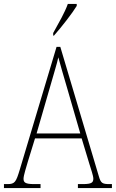

<svg xmlns="http://www.w3.org/2000/svg" viewBox="-23 -951 586 971"><path d="M246 -784V-771H250C289 -815 344 -886 365 -921V-931H320C304 -886 275 -837 246 -784ZM-3 0H182V-20H150C105 -20 96 -28 96 -47C96 -64 111 -109 118 -134L154 -251H390L429 -122C436 -99 449 -62 449 -48C449 -28 441 -20 396 -20H371V0H543V-20H531C494 -20 487 -25 477 -59L282 -714H263L77 -93C58 -30 52 -20 15 -20H-3ZM162 -276 230 -511C245 -565 265 -628 272 -661C282 -625 298 -567 319 -497L383 -276Z"/></svg>

Font: Noto Serif Myanmar Condensed Thin
Style: Regular
Weight: 100
Width: 3
Designer: Ben Mitchell and the Monotype Design Team
Foundry: Monotype Imaging Inc.
Version: Version 2.106